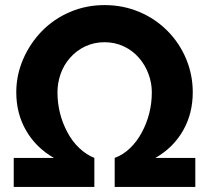

<svg xmlns="http://www.w3.org/2000/svg" viewBox="-20 -735 823 755"><path d="M351 0V-114Q319 -127 291.5 -153Q264 -179 245 -215Q206 -288 206 -372Q206 -409 218.5 -444.5Q231 -480 255 -507Q280 -536 315 -552.5Q350 -569 391 -569Q432 -569 467 -552.5Q502 -536 527 -507Q551 -479 564 -444Q577 -409 577 -372Q577 -288 538 -215Q519 -179 491.5 -152.5Q464 -126 431 -114V0H748V-114H591Q661 -154 699.5 -221Q738 -288 738 -372Q738 -440 712.5 -502Q687 -564 640 -612Q592 -661 528 -688Q464 -715 391 -715Q319 -715 255.5 -688Q192 -661 144 -612Q97 -563 70.5 -501Q44 -439 44 -372Q44 -288 83 -221Q122 -154 192 -114H34V0Z"/></svg>

Font: RT Raleway ExtraBold
Style: Regular
Weight: 400
Designer: Matt McInerney, Pablo Impallari, Rodrigo Fuenzalida — Edited by Milan Moffatt in April 2016
Foundry: Matt McInerney, Pablo Impallari, Rodrigo Fuenzalida — Edited by Milan Moffatt in April 2016
Version: Version 3.001